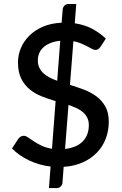

<svg xmlns="http://www.w3.org/2000/svg" viewBox="-20 -842 620 977"><path d="M237.5 5.5 229 115H269C277.3 115 284.2 112.1 289.5 106.2C294.8 100.4 297.7 94 298 87L304 7C340.3 4.7 372.8 -2.9 401.3 -15.8C429.8 -28.6 453.8 -45.3 473.5 -65.8C493.2 -86.3 508.1 -109.9 518.3 -136.8C528.4 -163.6 533.5 -192.2 533.5 -222.5C533.5 -253.5 527.7 -279.3 516 -300C504.3 -320.7 489.2 -337.9 470.5 -351.8C451.8 -365.6 430.8 -376.9 407.3 -385.8C383.8 -394.6 360 -402.7 336 -410L353.5 -632.5C367.8 -629.8 380.8 -626 392.5 -621C404.2 -616 414.6 -611.1 423.8 -606.3C432.9 -601.4 440.9 -597.2 447.8 -593.5C454.6 -589.8 460.5 -588 465.5 -588C476.2 -588 485.2 -593.8 492.5 -605.5L518.5 -645.5C499.5 -663.8 477.2 -680.1 451.5 -694.3C425.8 -708.4 395.5 -718.2 360.5 -723.5L368 -821.5H328C319.7 -821.5 312.8 -818.7 307.5 -813C302.2 -807.3 299.3 -800.8 299 -793.5L293.5 -726.5C257.8 -724.8 226.2 -718.1 198.7 -706.3C171.2 -694.4 148.1 -679.2 129.2 -660.5C110.4 -641.8 96.1 -620.8 86.2 -597.3C76.4 -573.8 71.5 -549.5 71.5 -524.5C71.5 -491.2 77.1 -463.5 88.2 -441.5C99.4 -419.5 114 -401.2 132 -386.5C150 -371.8 170.4 -360.1 193.2 -351.3C216.1 -342.4 239.3 -334.5 263 -327.5L244.5 -85C224.2 -88.3 206.5 -93.6 191.5 -100.8C176.5 -107.9 163.4 -115.3 152.2 -122.8C141.1 -130.3 131.4 -136.8 123.2 -142.5C115.1 -148.2 107.7 -151 101 -151C95.3 -151 90.1 -149.6 85.2 -146.8C80.4 -143.9 76.5 -140.3 73.5 -136L41 -86.5C65 -62.2 93.9 -41.9 127.8 -25.8C161.6 -9.6 198.2 0.8 237.5 5.5ZM432 -205.5C432 -171.5 421.8 -143.9 401.3 -122.8C380.8 -101.6 350.7 -88.7 311 -84L328.5 -308C343.2 -303 356.8 -297.6 369.5 -291.8C382.2 -285.9 393.1 -279 402.2 -271C411.4 -263 418.7 -253.7 424 -243C429.3 -232.3 432 -219.8 432 -205.5ZM172.5 -535C172.5 -547.3 174.7 -559 179 -570C183.3 -581 190.2 -590.9 199.5 -599.8C208.8 -608.6 220.7 -616.1 235 -622.3C249.3 -628.4 266.5 -632.5 286.5 -634.5L271 -431C257 -436 244 -441.6 232 -447.8C220 -453.9 209.6 -461.2 200.8 -469.5C191.9 -477.8 185 -487.3 180 -498C175 -508.7 172.5 -521 172.5 -535Z"/></svg>

Font: Lato Semibold
Style: Regular
Weight: 600
Designer: Lukasz Dziedzic
Foundry: tyPoland Lukasz Dziedzic
Version: Version 2.006; 2014-01-15